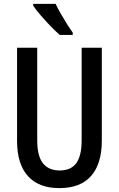

<svg xmlns="http://www.w3.org/2000/svg" viewBox="-20 -960 614 990"><path d="M505 -714V-235Q505 -116 450 -53Q395 10 286 10Q180 10 124 -52Q68 -114 68 -234V-714H172V-236Q172 -155 201.5 -118Q231 -81 288 -81Q346 -81 373.5 -119Q401 -157 401 -237V-714ZM267 -940Q277 -918 293 -890Q309 -862 325.5 -836Q342 -810 355 -792V-780H288Q268 -797 241 -825Q214 -853 189 -882Q164 -911 151 -931V-940Z"/></svg>

Font: Avrile Sans Condensed Medium
Style: Regular
Weight: 500
Width: 3
Designer: Monotype Design Team
Foundry: Monotype Imaging Inc.
Version: Version 2.001;September 10, 2019;FontCreator 11.5.0.2425 64-